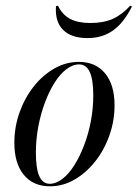

<svg xmlns="http://www.w3.org/2000/svg" viewBox="-20 -644 485 677"><path d="M156.5 12.9Q96.8 12.9 63.7 -27.8Q30.6 -68.5 30.6 -140.3Q30.6 -196.8 49.2 -248.4Q67.7 -300 99.6 -339.9Q131.5 -379.8 172.2 -402.8Q212.9 -425.8 258.1 -425.8Q316.9 -425.8 350.4 -385.5Q383.9 -345.2 383.9 -272.6Q383.9 -216.9 365.3 -165.3Q346.8 -113.7 314.9 -73.8Q283.1 -33.9 242.3 -10.5Q201.6 12.9 156.5 12.9ZM155.6 4Q178.2 4 200.8 -13.7Q223.4 -31.5 242.3 -61.7Q261.3 -91.9 276.6 -131.9Q291.9 -171.8 300.4 -216.9Q308.9 -262.1 308.9 -307.3Q308.9 -363.7 296.4 -390.3Q283.9 -416.9 258.9 -416.9Q236.3 -416.9 213.7 -399.6Q191.1 -382.3 172.2 -352Q153.2 -321.8 138.3 -281.9Q123.4 -241.9 114.9 -196.8Q106.5 -151.6 106.5 -105.6Q106.5 -50 118.5 -23Q130.6 4 155.6 4ZM288.7 -509.7Q231.5 -509.7 202.4 -538.7Q173.4 -567.7 177.4 -622.6L184.7 -623.4Q200 -591.9 227.4 -577.4Q254.8 -562.9 298.4 -562.9Q344.4 -562.9 376.6 -577Q408.9 -591.1 439.5 -624.2L445.2 -621Q416.1 -562.9 378.2 -536.3Q340.3 -509.7 288.7 -509.7Z"/></svg>

Font: Playfair 144pt SemiCondensed
Style: Italic
Weight: 400
Width: 4
Italic angle: -15.6°
Designer: Claus Eggers Sørensen
Foundry: Claus Eggers Sørensen
Version: Version 2.203